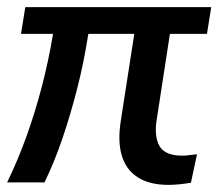

<svg xmlns="http://www.w3.org/2000/svg" viewBox="-23 -512 615 539"><path d="M450 7Q397 7 364 -14Q331 -35 319 -75Q307 -115 316 -172L354 -417H225Q212 -334 193 -260.5Q174 -187 152 -122.5Q130 -58 102 0H-3Q28 -64 52 -131Q76 -198 94.5 -269Q113 -340 126 -417H36L48 -492H570L558 -417H454L418 -183Q413 -156 415 -135.5Q417 -115 425 -101.5Q433 -88 449 -81.5Q465 -75 489 -75Q498 -75 509 -76.5Q520 -78 530 -79L513 1Q495 4 479.5 5.5Q464 7 450 7Z"/></svg>

Font: Nunito Sans 10pt SemiCondensed SemiBold
Style: Italic
Weight: 600
Width: 4
Italic angle: -9°
Designer: Vernon Adams
Foundry: Vernon Adams
Version: Version 3.101;gftools[0.9.27]